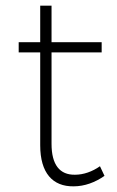

<svg xmlns="http://www.w3.org/2000/svg" viewBox="-20 -657 412 678"><path d="M333 -70C306 -51 275 -40 245 -40C191 -39 162 -75 162 -149V-472H339V-508H162V-637H122V-508H46V-472H122V-144C122 -46 166 2 240 1C279 1 316 -13 349 -36Z"/></svg>

Font: Montserrat ExtraLight
Style: Regular
Weight: 250
Designer: Julieta Ulanovsky
Foundry: Julieta Ulanovsky
Version: Version 4.000